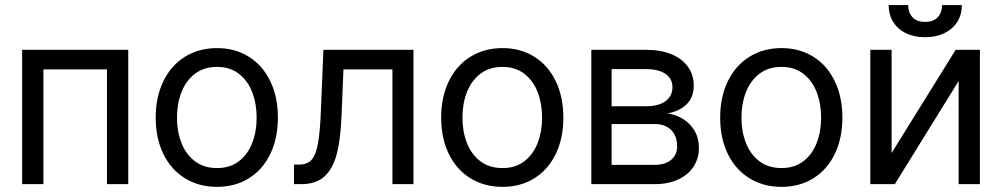

<svg xmlns="http://www.w3.org/2000/svg" viewBox="-20 -727 3956 758"><path d="M67.4 -530.3H486.3V0H402.3V-453.1H151.4V0H67.4Z M594.7 -262.7Q594.7 -344.2 625 -406.5Q655.3 -468.8 710.2 -502.9Q765.1 -537.1 836.9 -537.1Q908.2 -537.1 962.6 -502.9Q1017.1 -468.8 1047.1 -406.5Q1077.1 -344.2 1077.1 -262.7Q1077.1 -181.2 1047.1 -119.1Q1017.1 -57.1 962.6 -23.2Q908.2 10.7 836.9 10.7Q765.1 10.7 710.2 -23.2Q655.3 -57.1 625 -119.1Q594.7 -181.2 594.7 -262.7ZM993.2 -262.7Q993.2 -317.4 975.8 -362.8Q958.5 -408.2 923.3 -435.5Q888.2 -462.9 836.9 -462.9Q784.7 -462.9 749.3 -435.5Q713.9 -408.2 696.3 -362.8Q678.7 -317.4 678.7 -262.7Q678.7 -208 696.3 -162.8Q713.9 -117.7 749.3 -90.6Q784.7 -63.5 836.9 -63.5Q888.2 -63.5 923.3 -90.6Q958.5 -117.7 975.8 -162.8Q993.2 -208 993.2 -262.7Z M1140.6 -77.1H1159.2Q1191.9 -77.1 1209.2 -95.2Q1226.6 -113.3 1235.1 -159.2Q1243.7 -205.1 1247.1 -295.9L1256.8 -530.3H1612.3V0H1529.3V-453.1H1335.9L1328.1 -264.6Q1324.2 -172.9 1308.6 -115.7Q1293 -58.6 1259.8 -29.3Q1226.6 0 1168.9 0H1140.6Z M1721.7 -262.7Q1721.7 -344.2 1752 -406.5Q1782.2 -468.8 1837.2 -502.9Q1892.1 -537.1 1963.9 -537.1Q2035.2 -537.1 2089.6 -502.9Q2144 -468.8 2174.1 -406.5Q2204.1 -344.2 2204.1 -262.7Q2204.1 -181.2 2174.1 -119.1Q2144 -57.1 2089.6 -23.2Q2035.2 10.7 1963.9 10.7Q1892.1 10.7 1837.2 -23.2Q1782.2 -57.1 1752 -119.1Q1721.7 -181.2 1721.7 -262.7ZM2120.1 -262.7Q2120.1 -317.4 2102.8 -362.8Q2085.4 -408.2 2050.3 -435.5Q2015.1 -462.9 1963.9 -462.9Q1911.6 -462.9 1876.2 -435.5Q1840.8 -408.2 1823.2 -362.8Q1805.7 -317.4 1805.7 -262.7Q1805.7 -208 1823.2 -162.8Q1840.8 -117.7 1876.2 -90.6Q1911.6 -63.5 1963.9 -63.5Q2015.1 -63.5 2050.3 -90.6Q2085.4 -117.7 2102.8 -162.8Q2120.1 -208 2120.1 -262.7Z M2314.5 -530.3H2531.2Q2588.4 -530.3 2630.6 -512.9Q2672.9 -495.6 2695.8 -463.6Q2718.8 -431.6 2718.8 -389.6Q2718.8 -343.3 2691.4 -315.9Q2664.1 -288.6 2616.2 -279.3Q2647.9 -274.4 2676 -257.6Q2704.1 -240.7 2721.7 -211.4Q2739.3 -182.1 2739.3 -142.6Q2739.3 -101.6 2718 -69.1Q2696.8 -36.6 2657.2 -18.3Q2617.7 0 2564.5 0H2314.5ZM2653.3 -149.4Q2653.3 -190.4 2629.6 -213.9Q2606 -237.3 2564.5 -237.3H2394.5V-76.2H2564.5Q2606 -76.2 2629.6 -95.9Q2653.3 -115.7 2653.3 -149.4ZM2634.8 -382.8Q2634.8 -416.5 2607.2 -435.3Q2579.6 -454.1 2531.2 -454.1H2394.5V-307.6H2531.2Q2579.6 -307.6 2607.2 -327.6Q2634.8 -347.7 2634.8 -382.8Z M2823.2 -262.7Q2823.2 -344.2 2853.5 -406.5Q2883.8 -468.8 2938.7 -502.9Q2993.7 -537.1 3065.4 -537.1Q3136.7 -537.1 3191.2 -502.9Q3245.6 -468.8 3275.6 -406.5Q3305.7 -344.2 3305.7 -262.7Q3305.7 -181.2 3275.6 -119.1Q3245.6 -57.1 3191.2 -23.2Q3136.7 10.7 3065.4 10.7Q2993.7 10.7 2938.7 -23.2Q2883.8 -57.1 2853.5 -119.1Q2823.2 -181.2 2823.2 -262.7ZM3221.7 -262.7Q3221.7 -317.4 3204.3 -362.8Q3187 -408.2 3151.9 -435.5Q3116.7 -462.9 3065.4 -462.9Q3013.2 -462.9 2977.8 -435.5Q2942.4 -408.2 2924.8 -362.8Q2907.2 -317.4 2907.2 -262.7Q2907.2 -208 2924.8 -162.8Q2942.4 -117.7 2977.8 -90.6Q3013.2 -63.5 3065.4 -63.5Q3116.7 -63.5 3151.9 -90.6Q3187 -117.7 3204.3 -162.8Q3221.7 -208 3221.7 -262.7Z M3752.9 -530.3H3848.6V0H3764.6V-407.2L3512.7 0H3416V-530.3H3500V-123ZM3631.8 -580.1Q3588.4 -580.1 3555.9 -596.2Q3523.4 -612.3 3505.9 -641.1Q3488.3 -669.9 3488.3 -707H3565.4Q3565.4 -678.2 3581.8 -659.4Q3598.1 -640.6 3631.8 -640.6Q3666 -640.6 3682.6 -659.4Q3699.2 -678.2 3699.2 -707H3777.3Q3777.3 -669.9 3759.5 -641.1Q3741.7 -612.3 3708.7 -596.2Q3675.8 -580.1 3631.8 -580.1Z"/></svg>

Font: Pretendard
Style: Regular
Weight: 400
Designer: Base glyphs from Inter by Rasmus Andersson; Hangeul glyphs from Noto Sans CJK(Source Han Sans) by Jang Soo-young and Kan
Foundry: Kil Hyung-jin
Version: Version 1.309